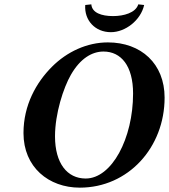

<svg xmlns="http://www.w3.org/2000/svg" viewBox="-20 -853 777 883"><path d="M347 10C570 10 737 -175 737 -404C737 -560 629 -658 476 -658C380 -658 288 -615 219 -546C147 -474 88 -370 88 -241C88 -84 204 10 347 10ZM456 -616C537 -616 592 -550 592 -423C592 -216 494 -32 374 -32C289 -32 233 -102 233 -226C233 -331 272 -450 306 -509C349 -584 403 -616 456 -616ZM643 -830 616 -833C604 -794 549 -779 500 -779C447 -779 403 -794 400 -833L372 -830C367 -760 417 -705 490 -705C556 -705 627 -759 643 -830Z"/></svg>

Font: Libertinus Serif
Style: Bold Italic
Weight: 700
Italic angle: -12°
Designer: Philipp H. Poll, Khaled Hosny
Foundry: Caleb Maclennan
Version: Version 7.050;RELEASE